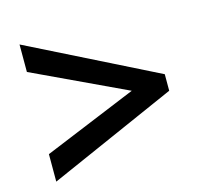

<svg xmlns="http://www.w3.org/2000/svg" viewBox="-81 -709 739 695"><g transform="rotate(-15 288.5 -362.0)"><path d="M48 -208 397 -352 48 -516V-619L528 -379V-317L48 -105Z"/></g></svg>

Font: Noto Sans Meetei Mayek SemiBold
Style: Regular
Weight: 600
Designer: Monotype Design Team and Neelakash Kshetrimayum
Foundry: Monotype Imaging Inc.
Version: Version 2.002; ttfautohint (v1.8.4.7-5d5b)